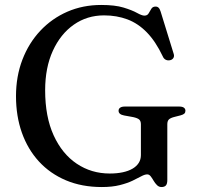

<svg xmlns="http://www.w3.org/2000/svg" viewBox="-20 -736 797 774"><path d="M654.5 -10.5Q654.5 5 648.8 11.5Q643 18 631 18Q620.5 18 612.8 10.2Q605 2.5 599.2 -7.5Q593.5 -17.5 587.5 -25.2Q581.5 -33 573.5 -33Q563.5 -33 549.2 -25.2Q535 -17.5 514.2 -7.5Q493.5 2.5 463 10.2Q432.5 18 390.5 18Q310 18 246 -9Q182 -36 137 -85Q92 -134 68.2 -201Q44.5 -268 44.5 -348.5Q44.5 -428 70.2 -495.2Q96 -562.5 142.5 -612Q189 -661.5 251.5 -688.8Q314 -716 388 -716Q443.5 -716 478 -705.5Q512.5 -695 532.2 -684Q552 -673 562 -673Q574 -673 579.2 -682.2Q584.5 -691.5 590 -700.5Q595.5 -709.5 607 -709.5Q614.5 -709.5 619.2 -705Q624 -700.5 627.5 -689.5L680 -519.5Q683.5 -509.5 678.8 -502Q674 -494.5 664 -493Q655 -491.5 647.5 -495.5Q640 -499.5 636 -509Q607.5 -569 572.2 -605.2Q537 -641.5 493.8 -657.8Q450.5 -674 399.5 -674Q331 -674 277.5 -636.5Q224 -599 193 -531.2Q162 -463.5 162 -372Q162 -265.5 196.2 -190.5Q230.5 -115.5 289.5 -76Q348.5 -36.5 422.5 -36.5Q451.5 -36.5 474.8 -41.5Q498 -46.5 514.2 -56Q530.5 -65.5 539.2 -79.2Q548 -93 548 -111V-235Q548 -247.5 541.5 -253.8Q535 -260 516.5 -264L480.5 -270.5Q469.5 -272.5 463.8 -277.2Q458 -282 458 -289.5Q458 -297.5 464.5 -302Q471 -306.5 483.5 -306.5H702Q715 -306.5 721.2 -302Q727.5 -297.5 727.5 -289.5Q727.5 -282.5 723.2 -278.2Q719 -274 708 -271L684.5 -265Q668 -261 661.2 -254.8Q654.5 -248.5 654.5 -235Z"/></svg>

Font: Fraunces
Style: Regular
Weight: 400
Version: Version 1.000;[b76b70a41]